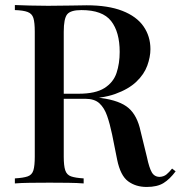

<svg xmlns="http://www.w3.org/2000/svg" viewBox="-20 -728 717 762"><path d="M39 -708Q62 -707 98.5 -706Q135 -705 171 -705Q219 -705 262.5 -706Q306 -707 324 -707Q409 -707 465.5 -685Q522 -663 549.5 -623.5Q577 -584 577 -533Q577 -502 564.5 -467.5Q552 -433 521 -403.5Q490 -374 437 -355Q384 -336 302 -336H206V-356H292Q359 -356 394.5 -378.5Q430 -401 442.5 -438.5Q455 -476 455 -522Q455 -601 421 -644.5Q387 -688 303 -688Q260 -688 246.5 -671Q233 -654 233 -602V-106Q233 -70 239 -52Q245 -34 262 -28Q279 -22 312 -20V0Q288 -2 251.5 -2.5Q215 -3 177 -3Q135 -3 98.5 -2.5Q62 -2 39 0V-20Q73 -22 90 -28Q107 -34 112.5 -52Q118 -70 118 -106V-602Q118 -639 112.5 -656.5Q107 -674 89.5 -680.5Q72 -687 39 -688ZM208 -353Q259 -351 290 -348.5Q321 -346 342 -344Q363 -342 381 -339Q456 -329 490.5 -299Q525 -269 538 -207L563 -105Q572 -62 582.5 -44Q593 -26 614 -26Q630 -27 640.5 -35.5Q651 -44 663 -59L677 -48Q654 -17 629 -1.5Q604 14 562 14Q519 14 488.5 -8.5Q458 -31 445 -94L425 -194Q416 -237 405 -268.5Q394 -300 374.5 -318Q355 -336 318 -336H210Z"/></svg>

Font: Playfair Display Medium
Style: Regular
Weight: 500
Designer: Claus Eggers Sørensen
Foundry: Claus Eggers Sørensen
Version: Version 1.203